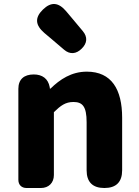

<svg xmlns="http://www.w3.org/2000/svg" viewBox="-20 -942 698 962"><path d="M72 -284V-41C72 -16 88 0 113 0H161H185C224 0 250 -26 250 -65V-380C284 -413 308 -431 348 -431C393 -431 414 -409 414 -330V-89C414 -30 444 0 503 0C562 0 592 -30 592 -89V-352C592 -494 539 -583 415 -583C338 -583 280 -544 233 -498H230L229 -506C221 -548 192 -569 149 -569C101 -569 72 -545 72 -497ZM240 -745 301 -693C330 -668 362 -671 389 -698C417 -725 420 -756 395 -786L344 -847L312 -885C274 -930 237 -935 195 -894C153 -853 157 -816 202 -777Z"/></svg>

Font: GenSenRounded2 TW H
Style: Regular
Weight: 900
Version: Version 2.100;PS 2.1;hotconv 16.6.51;makeotf.lib2.5.65220 DE